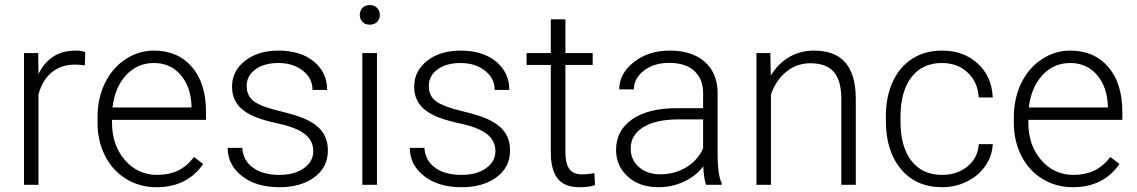

<svg xmlns="http://www.w3.org/2000/svg" viewBox="-20 -741 4559 770"><path d="M320.3 -478.5Q301.8 -481.9 280.8 -481.9Q226.1 -481.9 188.2 -451.4Q150.4 -420.9 134.3 -362.8V0H76.2V-528.3H133.3L134.3 -444.3Q180.7 -538.1 283.2 -538.1Q307.6 -538.1 321.8 -531.7Z M607.9 9.8Q540.5 9.8 486.1 -23.4Q431.6 -56.6 401.4 -116Q371.1 -175.3 371.1 -249V-270Q371.1 -346.2 400.6 -407.2Q430.2 -468.3 482.9 -503.2Q535.6 -538.1 597.2 -538.1Q693.4 -538.1 749.8 -472.4Q806.2 -406.7 806.2 -293V-260.3H429.2V-249Q429.2 -159.2 480.7 -99.4Q532.2 -39.6 610.4 -39.6Q657.2 -39.6 693.1 -56.6Q729 -73.7 758.3 -111.3L794.9 -83.5Q730.5 9.8 607.9 9.8ZM597.2 -488.3Q531.2 -488.3 486.1 -439.9Q440.9 -391.6 431.2 -310.1H748V-316.4Q745.6 -392.6 704.6 -440.4Q663.6 -488.3 597.2 -488.3Z M1236.3 -134.3Q1236.3 -177.7 1201.4 -204.1Q1166.5 -230.5 1096.2 -245.4Q1025.9 -260.3 987.1 -279.5Q948.2 -298.8 929.4 -326.7Q910.6 -354.5 910.6 -394Q910.6 -456.5 962.9 -497.3Q1015.1 -538.1 1096.7 -538.1Q1185.1 -538.1 1238.5 -494.4Q1292 -450.7 1292 -380.4H1233.4Q1233.4 -426.8 1194.6 -457.5Q1155.8 -488.3 1096.7 -488.3Q1039.1 -488.3 1004.2 -462.6Q969.2 -437 969.2 -396Q969.2 -356.4 998.3 -334.7Q1027.3 -313 1104.2 -294.9Q1181.2 -276.9 1219.5 -256.3Q1257.8 -235.8 1276.4 -207Q1294.9 -178.2 1294.9 -137.2Q1294.9 -70.3 1241 -30.3Q1187 9.8 1100.1 9.8Q1007.8 9.8 950.4 -34.9Q893.1 -79.6 893.1 -147.9H951.7Q955.1 -96.7 994.9 -68.1Q1034.7 -39.6 1100.1 -39.6Q1161.1 -39.6 1198.7 -66.4Q1236.3 -93.3 1236.3 -134.3Z M1491.7 0H1433.1V-528.3H1491.7ZM1422.9 -681.2Q1422.9 -697.8 1433.6 -709.2Q1444.3 -720.7 1462.9 -720.7Q1481.4 -720.7 1492.4 -709.2Q1503.4 -697.8 1503.4 -681.2Q1503.4 -664.6 1492.4 -653.3Q1481.4 -642.1 1462.9 -642.1Q1444.3 -642.1 1433.6 -653.3Q1422.9 -664.6 1422.9 -681.2Z M1966.8 -134.3Q1966.8 -177.7 1931.9 -204.1Q1897 -230.5 1826.7 -245.4Q1756.3 -260.3 1717.5 -279.5Q1678.7 -298.8 1659.9 -326.7Q1641.1 -354.5 1641.1 -394Q1641.1 -456.5 1693.4 -497.3Q1745.6 -538.1 1827.1 -538.1Q1915.5 -538.1 1969 -494.4Q2022.5 -450.7 2022.5 -380.4H1963.9Q1963.9 -426.8 1925 -457.5Q1886.2 -488.3 1827.1 -488.3Q1769.5 -488.3 1734.6 -462.6Q1699.7 -437 1699.7 -396Q1699.7 -356.4 1728.8 -334.7Q1757.8 -313 1834.7 -294.9Q1911.6 -276.9 1950 -256.3Q1988.3 -235.8 2006.8 -207Q2025.4 -178.2 2025.4 -137.2Q2025.4 -70.3 1971.4 -30.3Q1917.5 9.8 1830.6 9.8Q1738.3 9.8 1680.9 -34.9Q1623.5 -79.6 1623.5 -147.9H1682.1Q1685.5 -96.7 1725.3 -68.1Q1765.1 -39.6 1830.6 -39.6Q1891.6 -39.6 1929.2 -66.4Q1966.8 -93.3 1966.8 -134.3Z M2247.6 -663.6V-528.3H2356.9V-480.5H2247.6V-128.4Q2247.6 -84.5 2263.4 -63Q2279.3 -41.5 2316.4 -41.5Q2331.1 -41.5 2363.8 -46.4L2366.2 1.5Q2343.3 9.8 2303.7 9.8Q2243.7 9.8 2216.3 -25.1Q2189 -60.1 2189 -127.9V-480.5H2091.8V-528.3H2189V-663.6Z M2811.5 0Q2802.7 -24.9 2800.3 -73.7Q2769.5 -33.7 2721.9 -12Q2674.3 9.8 2621.1 9.8Q2544.9 9.8 2497.8 -32.7Q2450.7 -75.2 2450.7 -140.1Q2450.7 -217.3 2514.9 -262.2Q2579.1 -307.1 2693.8 -307.1H2799.8V-367.2Q2799.8 -423.8 2764.9 -456.3Q2730 -488.8 2663.1 -488.8Q2602.1 -488.8 2562 -457.5Q2522 -426.3 2522 -382.3L2463.4 -382.8Q2463.4 -445.8 2522 -491.9Q2580.6 -538.1 2666 -538.1Q2754.4 -538.1 2805.4 -493.9Q2856.4 -449.7 2857.9 -370.6V-120.6Q2857.9 -43.9 2874 -5.9V0ZM2627.9 -42Q2686.5 -42 2732.7 -70.3Q2778.8 -98.6 2799.8 -146V-262.2H2695.3Q2607.9 -261.2 2558.6 -230.2Q2509.3 -199.2 2509.3 -145Q2509.3 -100.6 2542.2 -71.3Q2575.2 -42 2627.9 -42Z M3069.3 -528.3 3071.3 -438Q3101.1 -486.8 3145.5 -512.5Q3189.9 -538.1 3243.7 -538.1Q3328.6 -538.1 3370.1 -490.2Q3411.6 -442.4 3412.1 -346.7V0H3354V-347.2Q3353.5 -418 3324 -452.6Q3294.4 -487.3 3229.5 -487.3Q3175.3 -487.3 3133.5 -453.4Q3091.8 -419.4 3071.8 -361.8V0H3013.7V-528.3Z M3758.3 -39.6Q3819.3 -39.6 3860.6 -74Q3901.9 -108.4 3905.3 -163.1H3961.4Q3959 -114.7 3931.2 -75Q3903.3 -35.2 3857.2 -12.7Q3811 9.8 3758.3 9.8Q3654.3 9.8 3593.5 -62.5Q3532.7 -134.8 3532.7 -256.8V-274.4Q3532.7 -352.5 3560.1 -412.6Q3587.4 -472.7 3638.4 -505.4Q3689.5 -538.1 3757.8 -538.1Q3844.7 -538.1 3901.1 -486.3Q3957.5 -434.6 3961.4 -350.1H3905.3Q3901.4 -412.1 3860.6 -450.2Q3819.8 -488.3 3757.8 -488.3Q3678.7 -488.3 3635 -431.2Q3591.3 -374 3591.3 -271V-253.9Q3591.3 -152.8 3635 -96.2Q3678.7 -39.6 3758.3 -39.6Z M4282.7 9.8Q4215.3 9.8 4160.9 -23.4Q4106.4 -56.6 4076.2 -116Q4045.9 -175.3 4045.9 -249V-270Q4045.9 -346.2 4075.4 -407.2Q4105 -468.3 4157.7 -503.2Q4210.4 -538.1 4272 -538.1Q4368.2 -538.1 4424.6 -472.4Q4481 -406.7 4481 -293V-260.3H4104V-249Q4104 -159.2 4155.5 -99.4Q4207 -39.6 4285.2 -39.6Q4332 -39.6 4367.9 -56.6Q4403.8 -73.7 4433.1 -111.3L4469.7 -83.5Q4405.3 9.8 4282.7 9.8ZM4272 -488.3Q4206.1 -488.3 4160.9 -439.9Q4115.7 -391.6 4106 -310.1H4422.9V-316.4Q4420.4 -392.6 4379.4 -440.4Q4338.4 -488.3 4272 -488.3Z"/></svg>

Font: Vazir Thin
Style: Thin
Weight: 100
Designer: Saber Rastikerdar
Foundry: Saber Rastikerdar
Version: Version 30.0.0